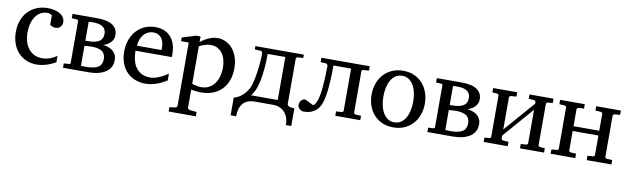

<svg xmlns="http://www.w3.org/2000/svg" viewBox="-44 -983 5516 1690"><g transform="rotate(10 2714.5 -138.0)"><path d="M435.1 -37.1Q418 -28.3 399.2 -19.3Q380.4 -10.3 359.1 -3.4Q337.9 3.4 314.7 7.8Q291.5 12.2 266.1 12.2Q213.4 12.2 171.1 -6.6Q128.9 -25.4 99.1 -58.8Q69.3 -92.3 53.2 -138.2Q37.1 -184.1 37.1 -237.8Q37.1 -300.8 56.6 -348.6Q76.2 -396.5 109.4 -429Q142.6 -461.4 186.3 -477.8Q230 -494.1 277.8 -494.1Q311 -494.1 339.4 -487.5Q367.7 -481 388.7 -468.3Q409.7 -455.6 421.4 -437Q433.1 -418.5 433.1 -394Q433.1 -379.4 428 -368.4Q422.9 -357.4 414.6 -349.9Q406.2 -342.3 395.8 -338.6Q385.3 -335 374 -335Q357.4 -335 345.2 -340.6Q333 -346.2 324.2 -352.1V-439Q313.5 -444.8 302.7 -448.5Q292 -452.1 282.2 -452.1Q248.5 -452.1 222.2 -437Q195.8 -421.9 177.2 -395Q158.7 -368.2 148.9 -331.3Q139.2 -294.4 139.2 -251Q139.2 -209.5 149.7 -172.9Q160.2 -136.2 180.9 -109.1Q201.7 -82 232.7 -66.4Q263.7 -50.8 305.2 -50.8Q339.8 -50.8 371.3 -61.8Q402.8 -72.8 435.1 -94.2Z M809.1 -358.9Q809.1 -397.5 780.5 -418.7Q752 -439.9 691.4 -439.9Q680.7 -439.9 670.4 -439.5Q660.2 -439 653.3 -438V-269H674.3Q712.9 -269 738.8 -275.1Q764.6 -281.2 780.3 -292.7Q795.9 -304.2 802.5 -320.8Q809.1 -337.4 809.1 -358.9ZM841.3 -138.2Q841.3 -183.6 811 -205.3Q780.8 -227.1 717.3 -227.1Q709 -227.1 699.7 -226.6Q690.4 -226.1 681.6 -225.3Q672.9 -224.6 665.5 -224.1Q658.2 -223.6 653.3 -223.1V-44.9Q660.6 -44.9 673.3 -43.9Q686 -43 695.3 -43Q736.8 -43 764.9 -49.1Q793 -55.2 809.8 -67.1Q826.7 -79.1 834 -96.9Q841.3 -114.7 841.3 -138.2ZM938 -145Q938 -115.2 928.5 -93Q918.9 -70.8 902.6 -54.7Q886.2 -38.6 865 -27.8Q843.8 -17.1 820.8 -11Q797.9 -4.9 774.2 -2.4Q750.5 0 730 0H501V-39.1L548.3 -42Q555.2 -43 557.6 -46.1Q560.1 -49.3 560.1 -53.2V-429.2Q560.1 -432.1 557.6 -435.5Q555.2 -439 548.3 -439.9L501 -442.9V-481.9H720.2Q815.9 -481.9 860.6 -450.7Q905.3 -419.4 905.3 -363.8Q905.3 -340.8 897.2 -323.7Q889.2 -306.6 876 -293.9Q862.8 -281.2 846.7 -272.7Q830.6 -264.2 814.5 -258.8Q837.9 -256.3 860.4 -248.8Q882.8 -241.2 899.9 -227.5Q917 -213.9 927.5 -193.6Q938 -173.3 938 -145Z M1428.2 -49.8Q1407.2 -36.6 1384.5 -25.4Q1361.8 -14.2 1337.6 -5.9Q1313.5 2.4 1288.6 7.3Q1263.7 12.2 1238.3 12.2Q1192.9 12.2 1150.9 -2.7Q1108.9 -17.6 1076.9 -48.1Q1044.9 -78.6 1025.6 -125Q1006.3 -171.4 1006.3 -233.9Q1006.3 -292.5 1023.9 -340.6Q1041.5 -388.7 1072.8 -422.6Q1104 -456.5 1147 -475.3Q1189.9 -494.1 1241.2 -494.1Q1287.6 -494.1 1322.8 -478.5Q1357.9 -462.9 1381.3 -435.1Q1404.8 -407.2 1416.5 -369.4Q1428.2 -331.5 1428.2 -287.1V-273.4Q1428.2 -265.6 1427.2 -258.8H1103Q1103 -220.7 1111.1 -183.1Q1119.1 -145.5 1138.2 -115.7Q1157.2 -85.9 1189.5 -67.4Q1221.7 -48.8 1270 -48.8Q1291.5 -48.8 1312.5 -54.4Q1333.5 -60.1 1353.8 -68.8Q1374 -77.6 1392.6 -88.6Q1411.1 -99.6 1428.2 -110.8ZM1328.1 -326.2Q1328.1 -351.1 1322.3 -372.6Q1316.4 -394 1304.4 -410.2Q1292.5 -426.3 1274.2 -435.5Q1255.9 -444.8 1231 -444.8Q1206.1 -444.8 1184.6 -434.8Q1163.1 -424.8 1146.7 -406.5Q1130.4 -388.2 1120.4 -362.3Q1110.4 -336.4 1108.4 -304.2H1328.1Z M1887.2 -243.2Q1887.2 -281.7 1878.2 -314.9Q1869.1 -348.1 1851.6 -372.3Q1834 -396.5 1807.9 -410.2Q1781.7 -423.8 1747.6 -423.8Q1728.5 -423.8 1710.2 -418.9Q1691.9 -414.1 1677.7 -408.7Q1661.1 -402.3 1645.5 -394V-59.1Q1657.2 -54.2 1670.4 -50.8Q1681.6 -47.9 1696.3 -45.4Q1710.9 -43 1726.6 -43Q1767.6 -43 1797.9 -59.6Q1828.1 -76.2 1847.9 -104Q1867.7 -131.8 1877.4 -168Q1887.2 -204.1 1887.2 -243.2ZM1987.3 -256.8Q1987.3 -198.2 1970 -150.1Q1952.6 -102.1 1920.2 -68.1Q1887.7 -34.2 1840.6 -15.6Q1793.5 2.9 1734.4 2.9Q1720.7 2.9 1705.1 1.7Q1689.5 0.5 1676.3 -1.5Q1660.6 -3.4 1645.5 -5.9V151.9Q1645.5 161.1 1651.9 166.5Q1658.2 171.9 1667.5 172.9L1726.6 179.2V217.8H1483.4V179.2L1531.2 172.9Q1540.5 171.9 1546.4 166.5Q1552.2 161.1 1552.2 151.9V-411.1H1483.4V-443.8L1606.4 -481.9H1645.5V-432.1Q1667 -449.2 1691.4 -462.9Q1712.4 -474.6 1739.7 -484.4Q1767.1 -494.1 1796.4 -494.1Q1835 -494.1 1869.6 -478Q1904.3 -461.9 1930.4 -431.4Q1956.5 -400.9 1971.9 -356.7Q1987.3 -312.5 1987.3 -256.8Z M2411.6 -433.1H2253.9Q2253.9 -361.8 2248.8 -305.2Q2243.7 -248.5 2235.6 -205.3Q2227.5 -162.1 2217.3 -132.1Q2207 -102.1 2196.3 -84Q2191.4 -75.2 2187.3 -68.6Q2183.1 -62 2179.7 -57.6Q2175.8 -52.2 2172.4 -48.8H2411.6ZM2521.5 -449.2Q2512.2 -449.2 2508.3 -443.8Q2504.4 -438.5 2504.4 -434.1V-29.8Q2504.4 -25.4 2507.3 -21Q2510.3 -16.6 2514.4 -13.2Q2518.6 -9.8 2523.4 -7.6Q2528.3 -5.4 2532.7 -4.9L2568.4 -2V155.8H2520.5Q2520.5 118.2 2509.8 89.1Q2499 60.1 2480.2 40.3Q2461.4 20.5 2435.8 10.3Q2410.2 0 2380.4 0H2214.4Q2146.5 0 2111.1 40Q2075.7 80.1 2075.7 155.8H2026.4V-2Q2036.6 -4.4 2051.8 -10.7Q2066.9 -17.1 2084.2 -29.1Q2101.6 -41 2119.1 -60.1Q2136.7 -79.1 2152.3 -106.9Q2162.1 -124 2171.6 -159.2Q2181.2 -194.3 2188.5 -239.3Q2195.8 -284.2 2200.4 -335Q2205.1 -385.7 2205.1 -434.1Q2203.1 -435.5 2201.9 -438Q2200.7 -440.4 2199.2 -443.1Q2197.8 -445.8 2195.1 -447.5Q2192.4 -449.2 2188 -449.2L2135.3 -452.1V-481.9H2568.4V-452.1Z M2934.6 0V-39.1L2982.9 -42Q2991.2 -43 2995.4 -47.6Q2999.5 -52.2 2999.5 -57.1V-433.1H2841.8Q2841.8 -289.6 2829.6 -196Q2817.4 -102.5 2793.9 -63Q2779.8 -38.1 2761.5 -23.2Q2743.2 -8.3 2723.9 -0.5Q2704.6 7.3 2686.3 9.8Q2668 12.2 2653.8 12.2Q2643.6 12.2 2634 8.1Q2624.5 3.9 2616.7 -2.9Q2608.9 -9.8 2604.2 -18.8Q2599.6 -27.8 2599.6 -38.1Q2599.6 -48.3 2602.8 -58.6Q2606 -68.8 2612.1 -76.9Q2618.2 -85 2627.9 -90.1Q2637.7 -95.2 2650.9 -95.2L2723.6 -59.1Q2729.5 -59.1 2734.4 -63.2Q2739.3 -67.4 2743.2 -73.5Q2747.1 -79.6 2750.5 -86.9Q2753.9 -94.2 2756.8 -100.1Q2765.1 -117.7 2771.5 -152.6Q2777.8 -187.5 2782 -231.7Q2786.1 -275.9 2788.3 -326.2Q2790.5 -376.5 2790.5 -424.8Q2786.6 -428.2 2784.4 -433.6Q2782.2 -439 2773.9 -439.9L2725.6 -442.9V-481.9H3157.7V-442.9L3108.9 -439.9Q3100.6 -439 3096.7 -434.3Q3092.8 -429.7 3092.8 -424.8V-57.1Q3092.8 -52.2 3096.7 -47.6Q3100.6 -43 3108.9 -42L3157.7 -39.1V0Z M3588.4 -241.2Q3588.4 -282.2 3580.3 -319.8Q3572.3 -357.4 3555.7 -386.2Q3539.1 -415 3514.2 -432.1Q3489.3 -449.2 3455.6 -449.2Q3420.9 -449.2 3395.5 -432.1Q3370.1 -415 3353.8 -386.2Q3337.4 -357.4 3329.6 -319.8Q3321.8 -282.2 3321.8 -241.2Q3321.8 -200.7 3329.8 -163.1Q3337.9 -125.5 3354.5 -96.7Q3371.1 -67.9 3396 -50.5Q3420.9 -33.2 3454.6 -33.2Q3488.8 -33.2 3514.2 -50.3Q3539.6 -67.4 3555.9 -96.2Q3572.3 -125 3580.3 -162.6Q3588.4 -200.2 3588.4 -241.2ZM3692.4 -240.2Q3692.4 -187 3675.5 -140.9Q3658.7 -94.7 3627.7 -60.8Q3596.7 -26.9 3552.5 -7.3Q3508.3 12.2 3453.6 12.2Q3398.9 12.2 3355 -7.1Q3311 -26.4 3280.3 -60.1Q3249.5 -93.8 3233.2 -139.9Q3216.8 -186 3216.8 -240.2Q3216.8 -293.5 3233.4 -339.8Q3250 -386.2 3281.2 -420.7Q3312.5 -455.1 3356.7 -474.6Q3400.9 -494.1 3456.5 -494.1Q3512.2 -494.1 3556.2 -474.1Q3600.1 -454.1 3630.4 -419.7Q3660.6 -385.3 3676.5 -339.1Q3692.4 -293 3692.4 -240.2Z M4065.4 -358.9Q4065.4 -397.5 4036.9 -418.7Q4008.3 -439.9 3947.8 -439.9Q3937 -439.9 3926.8 -439.5Q3916.5 -439 3909.7 -438V-269H3930.7Q3969.2 -269 3995.1 -275.1Q4021 -281.2 4036.6 -292.7Q4052.2 -304.2 4058.8 -320.8Q4065.4 -337.4 4065.4 -358.9ZM4097.7 -138.2Q4097.7 -183.6 4067.4 -205.3Q4037.1 -227.1 3973.6 -227.1Q3965.3 -227.1 3956.1 -226.6Q3946.8 -226.1 3938 -225.3Q3929.2 -224.6 3921.9 -224.1Q3914.6 -223.6 3909.7 -223.1V-44.9Q3917 -44.9 3929.7 -43.9Q3942.4 -43 3951.7 -43Q3993.2 -43 4021.2 -49.1Q4049.3 -55.2 4066.2 -67.1Q4083 -79.1 4090.3 -96.9Q4097.7 -114.7 4097.7 -138.2ZM4194.3 -145Q4194.3 -115.2 4184.8 -93Q4175.3 -70.8 4158.9 -54.7Q4142.6 -38.6 4121.3 -27.8Q4100.1 -17.1 4077.1 -11Q4054.2 -4.9 4030.5 -2.4Q4006.8 0 3986.3 0H3757.3V-39.1L3804.7 -42Q3811.5 -43 3814 -46.1Q3816.4 -49.3 3816.4 -53.2V-429.2Q3816.4 -432.1 3814 -435.5Q3811.5 -439 3804.7 -439.9L3757.3 -442.9V-481.9H3976.6Q4072.3 -481.9 4116.9 -450.7Q4161.6 -419.4 4161.6 -363.8Q4161.6 -340.8 4153.6 -323.7Q4145.5 -306.6 4132.3 -293.9Q4119.1 -281.2 4103 -272.7Q4086.9 -264.2 4070.8 -258.8Q4094.2 -256.3 4116.7 -248.8Q4139.2 -241.2 4156.2 -227.5Q4173.3 -213.9 4183.8 -193.6Q4194.3 -173.3 4194.3 -145Z M4585.4 0V-39.1L4631.3 -42Q4640.6 -43 4644.5 -47.6Q4648.4 -52.2 4648.4 -57.1V-356L4411.6 -84V-57.1Q4411.6 -52.2 4416 -47.6Q4420.4 -43 4428.7 -42L4475.6 -39.1V0H4260.7V-39.1L4302.7 -42Q4311 -43 4314.7 -47.6Q4318.4 -52.2 4318.4 -57.1V-424.8Q4318.4 -429.7 4314.7 -434.3Q4311 -439 4302.7 -439.9L4260.7 -442.9V-481.9H4475.6V-442.9L4428.7 -439.9Q4420.4 -439 4416 -434.3Q4411.6 -429.7 4411.6 -424.8V-138.2L4648.4 -410.2V-424.8Q4648.4 -429.7 4644.5 -434.3Q4640.6 -439 4631.3 -439.9L4585.4 -442.9V-481.9H4800.3V-442.9L4758.3 -439.9Q4750 -439 4745.8 -434.3Q4741.7 -429.7 4741.7 -424.8V-57.1Q4741.7 -52.2 4745.8 -47.6Q4750 -43 4758.3 -42L4800.3 -39.1V0Z M5181.6 0V-39.1L5228.5 -42Q5236.8 -43 5241.2 -47.6Q5245.6 -52.2 5245.6 -57.1V-231H5015.6V-57.1Q5015.6 -52.2 5019.5 -47.6Q5023.4 -43 5032.7 -42L5079.6 -39.1V0H4859.4V-39.1L4906.7 -42Q4915 -43 4918.7 -47.6Q4922.4 -52.2 4922.4 -57.1V-424.8Q4922.4 -429.7 4918.7 -434.3Q4915 -439 4906.7 -439.9L4859.4 -442.9V-481.9H5079.6V-442.9L5032.7 -439.9Q5023.4 -439 5019.5 -434.3Q5015.6 -429.7 5015.6 -424.8V-273.9H5245.6V-424.8Q5245.6 -429.7 5241.2 -434.3Q5236.8 -439 5228.5 -439.9L5181.6 -442.9V-481.9H5402.3V-442.9L5355.5 -439.9Q5347.2 -439 5342.8 -434.3Q5338.4 -429.7 5338.4 -424.8V-57.1Q5338.4 -52.2 5342.8 -47.6Q5347.2 -43 5355.5 -42L5402.3 -39.1V0Z"/></g></svg>

Font: Charis SIL CyrE
Style: Regular
Weight: 400
Foundry: SIL International
Version: Version 5.000